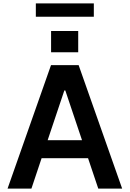

<svg xmlns="http://www.w3.org/2000/svg" viewBox="-20 -1111 764 1131"><path d="M532.7 -1090.9H191.1V-1012.4H532.7ZM280.9 -928.3V-803.3H440.7V-928.3ZM558.9 0H699.6L443.2 -727.3H280.5L24.5 0H165.1L225.1 -179.3H498.6ZM260.7 -285.2 359 -578.1H364.7L463.1 -285.2Z"/></svg>

Font: TID UI Semi Bold
Style: Regular
Weight: 600
Designer: The TID Project Authors
Foundry: Bakken & Bæck
Version: Version 1.001;hotconv 1.0.109;makeotfexe 2.5.65596